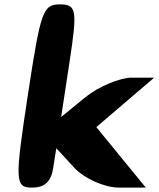

<svg xmlns="http://www.w3.org/2000/svg" viewBox="-20 -903 721 873"><path d="M106 -467C47 -79 48 -50 126 -50C184 -50 213 -78 222 -140L236 -229L318 -140C364 -91 455 -50 522 -50H643C568 -142 493 -233 418 -325C505 -400 594 -475 681 -550H579C525 -550 425 -508 367 -460L258 -371L297 -627C332 -856 328 -883 253 -883C175 -883 165 -855 106 -467Z"/></svg>

Font: Hussar Skorodowane
Style: Ky
Weight: 700
Foundry: Cannot Into Space Fonts
Version: Version 0.892